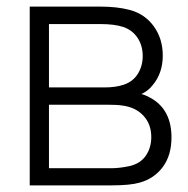

<svg xmlns="http://www.w3.org/2000/svg" viewBox="-20 -560 568 580"><path d="M69.8 0V-540H284.7Q333.5 -540 370.6 -530.3Q417.5 -518.1 444.6 -480.5Q471.7 -442.9 471.7 -392.1Q471.7 -338.4 440.4 -301.8Q427.7 -285.6 407.2 -275.9Q420.4 -272.9 440.9 -260.7Q498 -225.1 498 -145Q498 -90.8 471.9 -55.7Q445.8 -20.5 401.9 -8.3Q373 0 316.4 0ZM127.9 -51.8H314.9Q341.8 -51.8 372.6 -58.6Q404.8 -66.4 420.9 -90.3Q437 -114.3 437 -146Q437 -184.6 413.6 -210.2Q390.1 -235.8 349.6 -241.2Q334 -243.7 301.3 -243.7H127.9ZM127.9 -295.9H295.9Q329.6 -295.9 354 -304.2Q381.8 -313.5 396.5 -337.2Q411.1 -360.8 411.1 -390.6Q411.1 -421.9 395.8 -445.3Q380.4 -468.8 352.5 -478.5Q325.7 -487.3 283.7 -487.3H127.9Z"/></svg>

Font: Manrope Light
Style: Regular
Weight: 300
Designer: Mikhail Sharanda
Foundry: Mikhail Sharanda
Version: Version 4.505;FEAKit 1.0